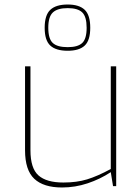

<svg xmlns="http://www.w3.org/2000/svg" viewBox="-20 -825 622 851"><path d="M91 -159V-531H115V-159Q115 -79 150.5 -47.5Q186 -16 261 -16Q320 -16 366 -30Q412 -44 471 -76V-531H495V0H481L471 -62Q424 -31 368.5 -12.5Q313 6 255 6Q173 6 132 -32.5Q91 -71 91 -159ZM178 -702Q178 -758 203 -781.5Q228 -805 280 -805Q331 -805 355.5 -781.5Q380 -758 380 -702Q380 -646 355.5 -623Q331 -600 280 -600Q228 -600 203 -623Q178 -646 178 -702ZM364 -702Q364 -751 344.5 -770Q325 -789 280 -789Q235 -789 214.5 -770Q194 -751 194 -702Q194 -653 214 -634.5Q234 -616 280 -616Q325 -616 344.5 -634.5Q364 -653 364 -702Z"/></svg>

Font: Exo Thin
Style: Regular
Weight: 250
Designer: Natanael Gama
Foundry: Natanael Gama
Version: Version 1.500; ttfautohint (v1.6)